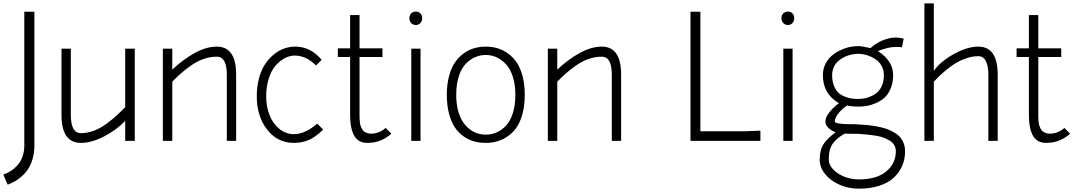

<svg xmlns="http://www.w3.org/2000/svg" viewBox="-22 -840 6416 1145"><path d="M123 -770H183.1V27.8Q183.1 70.3 172.6 106.7Q162.1 143.1 146.2 167.2Q130.4 191.4 107.9 211.2Q85.4 231 65.7 241.9Q45.9 252.9 23.9 261.2Q20 252 11.2 232.7Q2.4 213.4 -2 201.2Q22.9 192.4 44.4 178.2Q65.9 164.1 84 143.3Q102.1 122.6 112.5 92.8Q123 63 123 27.8Z M460.4 -45.9Q499 -45.9 538.1 -60.5Q577.1 -75.2 613.5 -102.3Q649.9 -129.4 672.6 -150.1Q695.3 -170.9 724.6 -201.2V-549.8H781.7V0H724.6V-119.1Q671.9 -64 597.7 -25.9Q523.4 12.2 460.4 12.2Q344.7 12.2 344.7 -154.8V-549.8H400.4V-154.8Q400.4 -45.9 460.4 -45.9Z M1005.4 0H949.2V-549.8H1005.4V-424.8Q1067.9 -484.4 1137.9 -523.2Q1208 -562 1270.5 -562Q1386.2 -562 1386.2 -395V0H1330.6V-395Q1330.6 -502 1270.5 -502Q1230.5 -502 1191.2 -488Q1151.9 -474.1 1116 -448.5Q1080.1 -422.9 1056.9 -402.3Q1033.7 -381.8 1005.4 -353Z M1738.3 -562Q1831.1 -562 1896 -482.9L1862.3 -449.2Q1860.4 -451.7 1856.4 -455.6Q1852.5 -459.5 1839.8 -469.7Q1827.1 -480 1813.5 -488Q1799.8 -496.1 1778.8 -502.4Q1757.8 -508.8 1736.3 -508.8Q1706.1 -508.8 1676.3 -493.2Q1646.5 -477.5 1621.3 -448.5Q1596.2 -419.4 1580.8 -371.6Q1565.4 -323.7 1565.4 -265.1Q1565.4 -204.6 1585.4 -153.6Q1605.5 -102.5 1644 -71.3Q1682.6 -40 1731.4 -40Q1797.4 -40 1870.1 -103Q1877.9 -95.2 1888.4 -84.2Q1898.9 -73.2 1905.3 -66.9Q1855 -18.6 1814.7 -3.2Q1774.4 12.2 1731.4 12.2Q1632.8 12.2 1571 -67.1Q1509.3 -146.5 1509.3 -265.1Q1509.3 -325.2 1523.2 -375.2Q1537.1 -425.3 1560.1 -459.2Q1583 -493.2 1612.8 -516.8Q1642.6 -540.5 1674.3 -551.3Q1706.1 -562 1738.3 -562Z M1992.7 -500V-551.8H2065.9V-750H2122.1V-551.8H2258.8V-500H2122.1V-155.8Q2122.1 -143.1 2122.3 -135.7Q2122.6 -128.4 2123.8 -115Q2125 -101.6 2127.4 -93.3Q2129.9 -85 2135 -74.2Q2140.1 -63.5 2147.2 -57.6Q2154.3 -51.8 2165.5 -47.4Q2176.8 -43 2190.9 -43Q2239.3 -43 2277.8 -77.1Q2283.2 -71.8 2289.8 -64.9Q2296.4 -58.1 2301.3 -53.2Q2306.2 -48.3 2312 -43Q2251 12.2 2168.9 12.2Q2114.3 12.2 2090.1 -31.2Q2065.9 -74.7 2065.9 -155.8V-500Z M2430.7 -549.8H2485.8V0H2430.7ZM2419.4 -731.9Q2419.4 -749.5 2430.7 -760.3Q2441.9 -771 2458.5 -771Q2474.1 -771 2484.9 -760.3Q2495.6 -749.5 2495.6 -731.9Q2495.6 -713.9 2484.9 -702.4Q2474.1 -690.9 2458.5 -690.9Q2441.9 -690.9 2430.7 -702.1Q2419.4 -713.4 2419.4 -731.9Z M2642.6 -274.9Q2642.6 -336.4 2655.8 -385.7Q2668.9 -435.1 2690.9 -467.3Q2712.9 -499.5 2743.2 -521.5Q2773.4 -543.5 2806.2 -552.7Q2838.9 -562 2875.5 -562Q2911.6 -562 2944.3 -552.5Q2977.1 -543 3007.3 -521.2Q3037.6 -499.5 3059.6 -467Q3081.5 -434.6 3094.5 -385.3Q3107.4 -335.9 3107.4 -274.9Q3107.4 -198.2 3087.9 -140.9Q3068.4 -83.5 3034.7 -51Q3001 -18.6 2961.2 -3.2Q2921.4 12.2 2875.5 12.2Q2838.9 12.2 2806.2 3.4Q2773.4 -5.4 2742.9 -26.6Q2712.4 -47.9 2690.7 -80.1Q2668.9 -112.3 2655.8 -162.1Q2642.6 -211.9 2642.6 -274.9ZM3051.3 -274.9Q3051.3 -335.4 3036.1 -382.6Q3021 -429.7 2995.4 -457Q2969.7 -484.4 2939.5 -498.3Q2909.2 -512.2 2875.5 -512.2Q2841.3 -512.2 2811 -499Q2780.8 -485.8 2754.9 -458.7Q2729 -431.6 2713.9 -384.3Q2698.7 -336.9 2698.7 -274.9Q2698.7 -225.1 2708.7 -184.6Q2718.8 -144 2735.8 -117.2Q2752.9 -90.3 2775.9 -71.8Q2798.8 -53.2 2823.7 -45.2Q2848.6 -37.1 2875.5 -37.1Q2909.2 -37.1 2939.5 -50.3Q2969.7 -63.5 2995.4 -90.3Q3021 -117.2 3036.1 -164.8Q3051.3 -212.4 3051.3 -274.9Z M3301.3 0H3245.1V-549.8H3301.3V-424.8Q3363.8 -484.4 3433.8 -523.2Q3503.9 -562 3566.4 -562Q3682.1 -562 3682.1 -395V0H3626.5V-395Q3626.5 -502 3566.4 -502Q3526.4 -502 3487.1 -488Q3447.8 -474.1 3411.9 -448.5Q3376 -422.9 3352.8 -402.3Q3329.6 -381.8 3301.3 -353Z M4095.7 0V-770H4154.8V-57.1H4420.9Q4440.4 -57.1 4512.7 -61V0Z M4649.4 -549.8H4704.6V0H4649.4ZM4638.2 -731.9Q4638.2 -749.5 4649.4 -760.3Q4660.6 -771 4677.2 -771Q4692.9 -771 4703.6 -760.3Q4714.4 -749.5 4714.4 -731.9Q4714.4 -713.9 4703.6 -702.4Q4692.9 -690.9 4677.2 -690.9Q4660.6 -690.9 4649.4 -702.1Q4638.2 -713.4 4638.2 -731.9Z M4940.4 -392.1Q4940.4 -356 4951.2 -328.9Q4961.9 -301.8 4977.8 -287.1Q4993.7 -272.5 5016.1 -263.7Q5038.6 -254.9 5056.6 -252.4Q5074.7 -250 5095.2 -250Q5114.7 -250 5133.8 -253.4Q5152.8 -256.8 5174.3 -266.6Q5195.8 -276.4 5211.9 -291.5Q5228 -306.6 5238.5 -332.5Q5249 -358.4 5249 -392.1Q5249 -418.5 5238.5 -440.7Q5228 -462.9 5211.7 -477.1Q5195.3 -491.2 5174.3 -501Q5153.3 -510.7 5133.5 -514.9Q5113.8 -519 5095.2 -519Q5076.7 -519 5056.6 -514.9Q5036.6 -510.7 5015.6 -501Q4994.6 -491.2 4978 -477.1Q4961.4 -462.9 4950.9 -440.7Q4940.4 -418.5 4940.4 -392.1ZM4900.4 -116.2Q4900.4 -160.6 4980.5 -225.1Q4885.3 -279.3 4885.3 -392.1Q4885.3 -427.2 4899.7 -457Q4914.1 -486.8 4936.5 -506.3Q4959 -525.9 4987.3 -539.6Q5015.6 -553.2 5043 -559.1Q5070.3 -564.9 5095.2 -564.9Q5118.2 -564.9 5169.4 -553.2Q5202.1 -583 5242.4 -599.6Q5282.7 -616.2 5321.3 -616.2Q5340.8 -616.2 5367.2 -609.9Q5365.7 -600.6 5361.8 -583.3Q5357.9 -565.9 5356.4 -558.1Q5344.2 -560.1 5321.3 -560.1Q5273.9 -560.1 5213.4 -535.2Q5304.2 -477.5 5304.2 -392.1Q5304.2 -347.7 5289.8 -313Q5275.4 -278.3 5253.7 -258.3Q5231.9 -238.3 5202.6 -225.6Q5173.3 -212.9 5147.5 -208.5Q5121.6 -204.1 5095.2 -204.1Q5060.5 -204.1 5029.3 -210.9Q4997.1 -188.5 4976.6 -162.4Q4956.1 -136.2 4956.1 -112.8Q4960.4 -108.9 4969.2 -106.2Q4978 -103.5 4993.4 -102.1Q5008.8 -100.6 5017.6 -100.1Q5026.4 -99.6 5047.6 -99.4Q5068.8 -99.1 5072.3 -99.1Q5077.6 -99.1 5085.4 -98.6Q5093.3 -98.1 5095.2 -98.1Q5126 -96.7 5151.9 -94Q5177.7 -91.3 5207.3 -85.9Q5236.8 -80.6 5260.3 -73Q5283.7 -65.4 5305.9 -53Q5328.1 -40.5 5342.8 -24.9Q5357.4 -9.3 5366.5 12.9Q5375.5 35.2 5375.5 62Q5375.5 108.4 5358.6 148.2Q5341.8 188 5308.8 219Q5275.9 250 5222.2 267.6Q5168.5 285.2 5099.1 285.2Q5039.1 285.2 4985.4 262Q4931.6 238.8 4898.9 198.5Q4866.2 158.2 4866.2 111.8Q4866.7 80.1 4873.3 55.9Q4879.9 31.7 4894 12.5Q4908.2 -6.8 4922.9 -20Q4937.5 -33.2 4961.4 -50.8Q4900.4 -76.7 4900.4 -116.2ZM5099.1 230Q5206.5 230 5263.4 182.1Q5320.3 134.3 5320.3 62Q5320.3 41.5 5311 25.6Q5301.8 9.8 5284.2 -1Q5266.6 -11.7 5246.6 -19.3Q5226.6 -26.9 5198.5 -31.2Q5170.4 -35.6 5147.7 -37.8Q5125 -40 5095.2 -42H5064.5Q5057.6 -42 5040 -42.5Q5022.5 -43 5014.2 -43Q4989.3 -27.3 4975.8 -16.8Q4962.4 -6.3 4947.8 11.7Q4933.1 29.8 4926.8 54Q4920.4 78.1 4920.4 111.8Q4920.4 143.6 4947.3 171.1Q4974.1 198.7 5015.1 214.4Q5056.2 230 5099.1 230Z M5546.9 0H5490.7V-819.8H5546.9V-418Q5587.4 -474.1 5667 -518.1Q5746.6 -562 5812 -562Q5927.7 -562 5927.7 -395V0H5872.1V-395Q5872.1 -445.3 5857.4 -475.1Q5842.8 -504.9 5812 -504.9Q5778.8 -504.9 5743.9 -493.4Q5709 -481.9 5683.1 -467Q5657.2 -452.1 5627.4 -428Q5597.7 -403.8 5582.8 -389.4Q5567.9 -375 5546.9 -353Z M6040.5 -500V-551.8H6113.8V-750H6169.9V-551.8H6306.6V-500H6169.9V-155.8Q6169.9 -143.1 6170.2 -135.7Q6170.4 -128.4 6171.6 -115Q6172.9 -101.6 6175.3 -93.3Q6177.7 -85 6182.9 -74.2Q6188 -63.5 6195.1 -57.6Q6202.1 -51.8 6213.4 -47.4Q6224.6 -43 6238.8 -43Q6287.1 -43 6325.7 -77.1Q6331.1 -71.8 6337.6 -64.9Q6344.2 -58.1 6349.1 -53.2Q6354 -48.3 6359.9 -43Q6298.8 12.2 6216.8 12.2Q6162.1 12.2 6137.9 -31.2Q6113.8 -74.7 6113.8 -155.8V-500Z"/></svg>

Font: Junction Light
Style: Regular
Weight: 300
Designer: Caroline Hadilaksono
Foundry: Caroline Hadilaksono
Version: Version 1.002